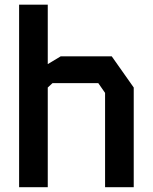

<svg xmlns="http://www.w3.org/2000/svg" viewBox="-20 -784 640 804"><path d="M60 -764.5H180V-515.5L234 -548H448L540 -417.5V0H420V-395L391.5 -436H200L180 -417.5V0H60Z"/></svg>

Font: Kode Mono
Style: Regular
Weight: 400
Monospace: yes
Designer: Isa Ozler
Foundry: Kadena LLC
Version: Version 1.000;gftools[0.9.28]